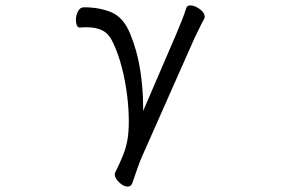

<svg xmlns="http://www.w3.org/2000/svg" viewBox="-20 -512 1040 711"><path d="M634 -389Q643 -411 653 -435.5Q663 -460 670 -483Q673 -492 685 -492Q701 -492 719.5 -478.5Q738 -465 738 -450Q738 -448 737.5 -446Q737 -444 736 -442Q728 -428 717 -405Q706 -382 699 -368L504 72Q497 88 487.5 115.5Q478 143 470 166Q465 179 453 179Q437 179 421 163Q405 147 405 134Q405 130 406 128Q425 90 436 62Q447 34 452 5.5Q457 -23 457 -63Q457 -109 450.5 -161Q444 -213 431 -263Q418 -313 399 -353Q385 -385 361.5 -398Q338 -411 303 -411Q297 -411 290.5 -411Q284 -411 276 -410H275Q268 -410 264.5 -418.5Q261 -427 261 -438Q261 -454 268.5 -469.5Q276 -485 291 -485Q348 -485 392.5 -466.5Q437 -448 462 -387Q488 -324 499 -254Q510 -184 510 -118V-101Z"/></svg>

Font: Moon Stars Kai T
Style: Regular
Weight: 400
Designer: GuiWonder
Version: Version 1.101